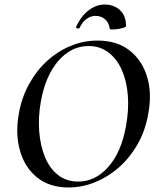

<svg xmlns="http://www.w3.org/2000/svg" viewBox="-20 -815 694 847"><path d="M282 12Q199 12 144.5 -31.5Q90 -75 68.5 -149Q47 -223 63 -313Q75 -383 107 -442Q139 -501 186 -544.5Q233 -588 290.5 -612Q348 -636 410 -636Q496 -636 551.5 -592.5Q607 -549 629 -476Q651 -403 634 -313Q621 -238 586.5 -178Q552 -118 504 -76Q456 -34 399 -11Q342 12 282 12ZM325 -14Q401 -14 458.5 -79.5Q516 -145 536 -260Q549 -331 544 -394Q539 -457 517.5 -506Q496 -555 458.5 -583.5Q421 -612 371 -612Q294 -612 237 -546Q180 -480 160 -366Q148 -298 153 -235Q158 -172 178.5 -122Q199 -72 236 -43Q273 -14 325 -14ZM464 -688Q461 -715 443.5 -730Q426 -745 401 -745Q381 -745 363 -732.5Q345 -720 331 -692Q328 -687 321 -690Q314 -693 315 -695Q337 -744 371 -769.5Q405 -795 441 -795Q483 -795 509.5 -770Q536 -745 536 -701Q536 -696 525 -692.5Q514 -689 500 -687Q486 -685 475 -685Q464 -685 464 -688Z"/></svg>

Font: Cormorant Garamond Light SemiBold
Style: Italic
Weight: 600
Italic angle: -10°
Version: Version 4.001